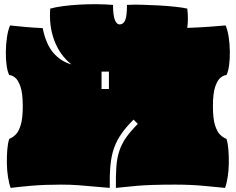

<svg xmlns="http://www.w3.org/2000/svg" viewBox="-20 -899 1149 936"><path d="M32 17Q24 -4 19 -36Q14 -68 13.5 -102.5Q13 -137 15.5 -169Q18 -201 25 -222Q41 -228 56 -242.5Q71 -257 81 -289.5Q91 -322 91 -381Q91 -445 79.5 -477.5Q68 -510 52.5 -521.5Q37 -533 25 -533Q16 -551 12 -582Q8 -613 8.5 -648.5Q9 -684 14 -717.5Q19 -751 29 -775Q57 -772 99 -768Q141 -764 188 -762Q204 -683 240.5 -641Q277 -599 328 -585Q271 -631 244.5 -702.5Q218 -774 225 -857Q249 -864 286.5 -869Q324 -874 367 -876.5Q410 -879 453 -878.5Q496 -878 531 -875Q531 -780 564 -780Q581 -780 590 -800Q599 -820 599 -875Q628 -877 669.5 -876Q711 -875 754.5 -872.5Q798 -870 835 -866Q872 -862 893 -857Q899 -807 893 -763Q949 -765 998.5 -768.5Q1048 -772 1080 -775Q1090 -751 1095 -717.5Q1100 -684 1100.5 -648.5Q1101 -613 1097 -582Q1093 -551 1084 -533Q1072 -533 1056.5 -521.5Q1041 -510 1029.5 -477.5Q1018 -445 1018 -381Q1018 -322 1028 -289.5Q1038 -257 1053 -242.5Q1068 -228 1084 -222Q1091 -201 1093.5 -169Q1096 -137 1095.5 -102.5Q1095 -68 1090 -36Q1085 -4 1077 17Q1036 13 973 7Q910 1 834 1Q713 1 646 7Q579 13 545 17Q544 -45 547.5 -89Q551 -133 563 -167Q575 -201 596.5 -231Q618 -261 652 -295L631 -316Q595 -280 572 -247Q549 -214 536 -177.5Q523 -141 518.5 -94Q514 -47 515 17Q475 14 439 10.5Q403 7 364 4Q325 1 276 1Q197 1 133.5 6.5Q70 12 32 17ZM475 -465H511V-550H475Z"/></svg>

Font: Oi
Style: Regular
Weight: 400
Designer: Kostas Bartsokas, Mohamad Dakak
Foundry: Foundry5
Version: Version 4.000